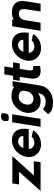

<svg xmlns="http://www.w3.org/2000/svg" viewBox="1372 -2232 1100 3911"><g transform="rotate(-90 1921.5 -277.0)"><path d="M-14 0H571L593 -137H303L696 -575H141L119 -438H378Z M682 -287C653 -104 784 10 932 10C1087 10 1178 -76 1223 -152L1094 -182C1059 -143 1003 -122 953 -127C889 -133 841 -178 841 -241H1247C1281 -453 1201 -584 1015 -584C868 -584 710 -464 682 -287ZM862 -351C882 -411 932 -458 999 -458C1070 -458 1109 -403 1106 -351Z M1293 0H1456L1548 -578H1385ZM1415 -757C1410 -723 1411 -690 1414 -661C1431 -652 1450 -647 1473 -647C1497 -647 1523 -652 1544 -661C1556 -681 1564 -703 1568 -727C1572 -751 1570 -773 1564 -792C1547 -801 1527 -807 1505 -807C1468 -807 1430 -784 1415 -757Z M1580 -296C1556 -142 1646 -8 1793 0C1804 1 1816 1 1827 1C1883 -1 1935 -17 1980 -52C1976 -34 1973 -17 1966 -1C1943 75 1870 104 1813 105C1740 107 1686 80 1652 47L1551 152C1591 232 1693 253 1789 253C1953 252 2106 174 2137 -23L2223 -569H2115C2114 -565 2112 -548 2108 -535C2063 -575 2000 -590 1936 -592H1887C1738 -582 1604 -449 1580 -296ZM1748 -296C1762 -387 1830 -446 1909 -446C1991 -446 2027 -403 2028 -347C2028 -341 2027 -335 2026 -330L2020 -292C2018 -278 2015 -265 2011 -252C1986 -186 1927 -145 1861 -145C1779 -145 1734 -205 1748 -296Z M2231 -424H2311L2286 -262C2283 -241 2280 -220 2278 -200C2267 -105 2285 -14 2406 0C2461 5 2514 -11 2534 -10L2531 -152C2516 -152 2490 -145 2468 -154C2446 -161 2438 -185 2443 -230C2444 -241 2446 -252 2448 -265L2473 -424H2584L2606 -561H2495L2523 -738H2361L2333 -561H2253Z M2643 -287C2614 -104 2745 10 2893 10C3048 10 3139 -76 3184 -152L3055 -182C3020 -143 2964 -122 2914 -127C2850 -133 2802 -178 2802 -241H3208C3242 -453 3162 -584 2976 -584C2829 -584 2671 -464 2643 -287ZM2823 -351C2843 -411 2893 -458 2960 -458C3031 -458 3070 -403 3067 -351Z M3249 0H3415L3459 -276C3462 -295 3464 -313 3469 -329C3486 -404 3531 -442 3598 -442C3675 -442 3703 -396 3688 -299L3642 0H3803L3853 -324C3879 -484 3791 -585 3620 -584C3564 -584 3516 -569 3475 -545L3481 -579H3341Z"/></g></svg>

Font: Rabbid Highway Sign IV
Style: BdObl
Weight: 400
Foundry: Cannot Into Space Fonts
Version: Version 0.277